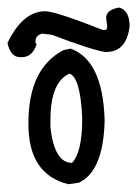

<svg xmlns="http://www.w3.org/2000/svg" viewBox="-44 -464 359 502"><path d="M140.6 -336.9Q224.6 -306.6 229.5 -151.4V-145.5Q225.6 -15.6 162.1 13.7L134.8 17.6Q30.3 -7.8 30.3 -139.6V-142.6Q30.3 -285.2 122.1 -333ZM87.9 -151.4V-129.9Q98.6 -38.1 144.5 -38.1Q170.9 -67.4 170.9 -151.4V-157.2Q166 -261.7 137.7 -271.5Q87.9 -249 87.9 -151.4ZM267.6 -444.3Q294.9 -436.5 294.9 -395.5Q287.1 -328.1 233.4 -328.1H230.5Q194.3 -334 91.8 -373L65.4 -376Q48.8 -371.1 48.8 -355.5V-351.6L51.8 -348.6Q41 -314.5 12.7 -314.5H8.8Q-16.6 -314.5 -24.4 -351.6Q15.6 -434.6 74.2 -434.6Q100.6 -434.6 224.6 -385.7H230.5Q236.3 -385.7 236.3 -395.5L233.4 -417Q233.4 -438.5 267.6 -444.3Z"/></svg>

Font: Sue Ellen Francisco
Style: Regular
Weight: 400
Designer: Kimberly Geswein
Foundry: Kimberly Geswein
Version: Version 1.002 2007